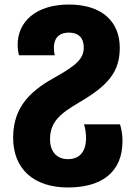

<svg xmlns="http://www.w3.org/2000/svg" viewBox="-20 -578 598 848"><path d="M280 250C430 250 521 182 521 45C521 18 517 -6 510 -29H351C357 -10 360 11 360 32C360 91 332 125 280 125C234 125 201 95 201 37C201 -41 247 -77 332 -127C458 -201 509 -261 509 -367C509 -482 431 -558 284 -558C139 -558 58 -482 58 -381C58 -363 60 -348 64 -334H222C219 -345 218 -356 218 -367C218 -406 237 -434 285 -434C328 -434 350 -409 350 -369C350 -322 323 -293 229 -240C127 -184 38 -115 38 30C38 170 131 250 280 250Z"/></svg>

Font: Noto Sans Georgian SemiCondensed ExtraBold
Style: Regular
Weight: 800
Width: 4
Designer: Monotype Design Team, Akaki Razmadze
Foundry: Google LLC
Version: Version 2.005